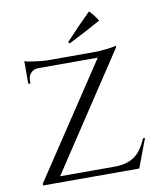

<svg xmlns="http://www.w3.org/2000/svg" viewBox="-88 -872 784 942"><g transform="rotate(-10 304.0 -401.0)"><path d="M293 -671Q369 -753 420 -802Q446 -775 461 -749Q396 -712 300 -664ZM583 -143 529 0H50V-9L423 -571H125Q103 -570 89 -555Q76 -541 76 -520V-504H65V-617Q78 -611 113 -607Q147 -602 177 -601H407Q438 -601 474 -605Q510 -609 520 -614V-605L140 -30H414Q481 -31 519 -63Q549 -87 573 -143Z"/></g></svg>

Font: Cinzel(RUS BY LYAJKA)
Style: Regular
Weight: 400
Designer: Natanael Gama
Version: Version 1.001;PS 001.001;hotconv 1.0.56;makeotf.lib2.0.21325